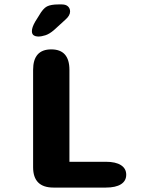

<svg xmlns="http://www.w3.org/2000/svg" viewBox="-20 -847 659 867"><path d="M293.5 -116.5H458Q502.5 -116.5 526.2 -101.2Q550 -86 550 -58Q550 -30 526.2 -15Q502.5 0 458 0H221.5Q129.5 0 129.5 -92V-531.5Q129.5 -624 211.5 -624Q293.5 -624 293.5 -531.5ZM152 -682Q141.5 -682 132.8 -687.2Q124 -692.5 124 -706.5Q124 -723 138.5 -748.5L156 -776.5Q174.5 -809 192.2 -818Q210 -827 243.5 -827H259.5Q277.5 -827 287 -818Q296.5 -809 296.5 -795Q296.5 -776.5 274.5 -757.5L223.5 -711Q203 -693.5 185.2 -687.8Q167.5 -682 152 -682Z"/></svg>

Font: Sono ExtraLight Monospace
Style: Bold
Weight: 700
Version: Version 2.112